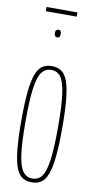

<svg xmlns="http://www.w3.org/2000/svg" viewBox="-92 -846 436 895"><g transform="rotate(10 126.0 -398.5)"><path d="M29 -265Q29 -348 34.5 -401.5Q40 -455 51.5 -485.5Q63 -516 81.5 -528Q100 -540 126 -540Q152 -540 170.5 -528Q189 -516 200.5 -485.5Q212 -455 217.5 -401.5Q223 -348 223 -265Q223 -182 217.5 -128.5Q212 -75 200.5 -44.5Q189 -14 170.5 -2Q152 10 126 10Q100 10 81.5 -2Q63 -14 51.5 -44.5Q40 -75 34.5 -128.5Q29 -182 29 -265ZM49 -265Q49 -163 57 -107Q65 -51 82 -29.5Q99 -8 126 -8Q154 -8 170.5 -29.5Q187 -51 195 -107Q203 -163 203 -265Q203 -368 195 -423.5Q187 -479 170.5 -500.5Q154 -522 126 -522Q99 -522 82 -500.5Q65 -479 57 -423.5Q49 -368 49 -265ZM126 -676Q119 -676 115.5 -681.5Q112 -687 112 -694Q112 -702 115.5 -707Q119 -712 126 -712Q135 -712 137.5 -707Q140 -702 140 -694Q140 -687 137.5 -681.5Q135 -676 126 -676ZM53 -787V-807H199V-787Z"/></g></svg>

Font: Georama ExtraCondensed Thin
Style: Regular
Weight: 100
Width: 2
Designer: Jean-Baptiste Levee
Foundry: Production Type
Version: Version 1.001